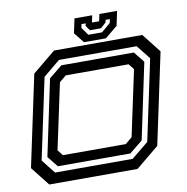

<svg xmlns="http://www.w3.org/2000/svg" viewBox="-91 -937 996 1025"><g transform="rotate(-10 407.0 -425.0)"><path d="M93.5 0 12.5 -103 117.5 -597 242.5 -700H721L802 -597L697 -103L572 0ZM135 -57.5H555.5L648 -133L741 -570.5L681 -646H260L168.5 -570.5L75.5 -133ZM155.5 -88 109 -146 196 -557.5 267.5 -615.5H660.5L707 -557.5L620 -146L548.5 -88ZM192.5 -141.5H533L570 -172L646 -528L622 -558.5H281.5L244.5 -528L168.5 -172ZM408 -716 363.5 -772 380 -850H476L468 -812H507L515 -850H611L594.5 -772L527 -716ZM438 -751H512L561 -793L565.5 -813.5H542.5L539 -799.5L510 -773.5H450L431.5 -799.5L434.5 -813.5H411.5L407.5 -793Z"/></g></svg>

Font: Tourney Expanded SemiBold
Style: Italic
Weight: 600
Width: 7
Italic angle: -12°
Designer: Tyler Finck
Foundry: Etcetera Type Co
Version: Version 1.010; ttfautohint (v1.8.3)